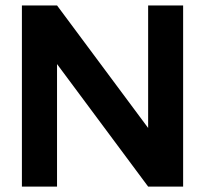

<svg xmlns="http://www.w3.org/2000/svg" viewBox="-20 -690 757 710"><path d="M61 -669.9H190.9L527.8 -216.8V-669.9H657.2V0H527.8L190.9 -453.1V0H61Z"/></svg>

Font: LT Wave Text Bold
Style: Regular
Weight: 700
Designer: Daniel Lyons
Version: Version 2.5 (Glyphs App)